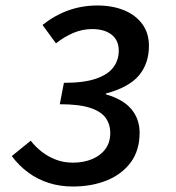

<svg xmlns="http://www.w3.org/2000/svg" viewBox="-20 -668 640 700"><path d="M245 12Q199 12 158 -1Q117 -14 83 -39Q49 -64 23 -99L92 -155Q109 -133 132 -115Q155 -97 183.5 -86Q212 -75 246 -75Q285 -75 316 -88Q347 -101 364.5 -125Q382 -149 382 -183Q382 -215 365 -238.5Q348 -262 308 -275Q268 -288 198 -288L213 -366Q287 -366 331 -381.5Q375 -397 394 -423.5Q413 -450 413 -483Q413 -521 387 -541.5Q361 -562 316 -562Q281 -562 248.5 -548.5Q216 -535 184 -510L135 -577Q179 -612 229 -630Q279 -648 335 -648Q390 -648 432.5 -630.5Q475 -613 499 -580Q523 -547 523 -501Q523 -437 487 -393.5Q451 -350 366 -327V-324Q429 -306 459 -270Q489 -234 489 -184Q489 -120 457 -76.5Q425 -33 370 -10.5Q315 12 245 12Z"/></svg>

Font: Source Code Pro ExtraLight SemiBold
Style: Italic
Weight: 600
Italic angle: -11°
Monospace: yes
Version: Version 1.016;hotconv 1.0.116;makeotfexe 2.5.65601